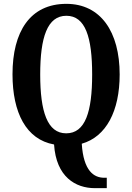

<svg xmlns="http://www.w3.org/2000/svg" viewBox="-20 -745 687 998"><path d="M473 233H535V179H522C469 179 414 145 405 2C532 -34 602 -168 602 -358C602 -580 503 -725 325 -725C136 -725 45 -580 45 -359C45 -159 116 -20 261 6C272 175 373 233 473 233ZM324 -52C226 -52 189 -165 189 -358C189 -551 226 -663 325 -663C424 -663 459 -551 459 -358C459 -165 424 -52 324 -52Z"/></svg>

Font: Noto Serif Lao ExtraCondensed
Style: Bold
Weight: 700
Width: 2
Designer: Monotype Design Team
Foundry: Monotype Imaging Inc.
Version: Version 2.003